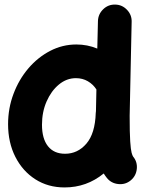

<svg xmlns="http://www.w3.org/2000/svg" viewBox="-20 -759 644 846"><path d="M316.4 -563Q365.2 -563 408.7 -544.9L411.6 -666.5Q412.6 -696.8 434.8 -718.3Q457 -739.7 487.8 -738.8Q518.1 -738.3 539.6 -715.8Q561 -693.4 560.1 -663.1L551.3 -248.5Q551.3 -173.3 553.7 -136.5Q556.2 -99.6 559.8 -86.4Q563.5 -73.2 566.4 -69.3Q585.9 -45.9 582.8 -14.9Q579.6 16.1 556.2 35.6Q532.7 55.2 501.5 52Q470.2 48.8 451.2 25.4Q443.4 15.6 437 5.4Q361.8 66.9 264.6 66.9Q191.9 66.9 135.7 31Q79.6 -4.9 47.6 -67.9Q15.6 -130.9 15.6 -211.9Q15.6 -282.2 39.6 -345.7Q63.5 -409.2 105.2 -458Q147 -506.8 201.2 -534.9Q255.4 -563 316.4 -563ZM165 -209.5Q165 -147.9 191.4 -114.7Q217.8 -81.5 266.6 -81.5Q322.3 -81.5 360.6 -126Q398.9 -170.4 401.9 -261.2Q401.9 -265.6 402.8 -269.5L404.8 -364.7Q390.6 -387.2 367.2 -400.9Q343.8 -414.6 314.5 -414.6Q273.4 -414.6 239.5 -386.5Q205.6 -358.4 185.3 -312Q165 -265.6 165 -209.5Z"/></svg>

Font: Mikhak-DS2-FD ExtraBold
Style: Regular
Weight: 800
Designer: Amin Abedi
Version: Version 3.2